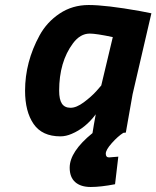

<svg xmlns="http://www.w3.org/2000/svg" viewBox="-20 -532 624 766"><path d="M439 203Q382 214 342 214Q302 214 280 194.5Q258 175 258 137Q258 73 349 -1Q349 -2 354.5 -34.5Q360 -67 362 -76Q321 -21 266 2Q243 12 221 12Q148 12 114 -37.5Q80 -87 80 -170Q80 -285 138 -391Q167 -444 218 -478Q269 -512 334 -512Q403 -512 538 -488L584 -479L509 -156L482 -3L472 -2Q450 12 426 39Q402 66 402 81Q402 96 415 96L452 93ZM338 -398Q300 -398 271 -359Q216 -285 216 -170Q216 -135 227 -118.5Q238 -102 261.5 -102Q285 -102 314.5 -124Q344 -146 364 -168L384 -191L430 -384Q364 -398 338 -398Z"/></svg>

Font: Titillium Web
Style: Bold Italic
Weight: 700
Italic angle: -13°
Version: Version 1.001;PS 57.000;hotconv 1.0.70;makeotf.lib2.5.55311